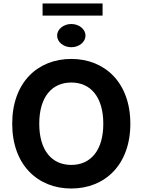

<svg xmlns="http://www.w3.org/2000/svg" viewBox="-20 -1077 822 1107"><path d="M391 9.9C583.8 9.9 731.5 -125.7 731.5 -363.6C731.5 -601.6 583.8 -737.2 391 -737.2C197.1 -737.2 50.4 -601.6 50.4 -363.6C50.4 -126.8 197.1 9.9 391 9.9ZM391 -601.2C502.5 -601.2 575.6 -517.8 575.6 -363.6C575.6 -209.5 502.5 -126.1 391 -126.1C279.1 -126.1 206.3 -209.5 206.3 -363.6C206.3 -517.8 279.1 -601.2 391 -601.2ZM225.5 -1057.2V-986.9H571.4V-1057.2ZM391 -804.7C436.1 -804.7 473 -834.9 473 -871.8C473 -908.4 436.1 -938.6 391 -938.6C346.2 -938.6 309.3 -908.4 309.3 -871.8C309.3 -834.9 346.2 -804.7 391 -804.7Z"/></svg>

Font: Inter-Hewn
Style: Bold
Weight: 700
Designer: Rasmus Andersson
Foundry: rsms
Version: Version 3.012;git-f93a4a705